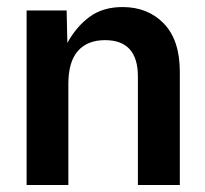

<svg xmlns="http://www.w3.org/2000/svg" viewBox="-20 -530 587 550"><path d="M56.2 0V-500H170.9L172.9 -407.2Q199.7 -455.1 237.5 -482.4Q275.4 -509.8 331.1 -509.8Q403.8 -509.8 449.5 -462.4Q495.1 -415 495.1 -324.2V0H375V-311Q375 -415 280.8 -415Q230.5 -415 203.1 -384Q175.8 -353 175.8 -289.1V0Z"/></svg>

Font: TASA Orbiter Deck SemiBold
Style: Regular
Weight: 600
Designer: Weizhong Zhang
Version: Version 1.000;Glyphs 3.1.2 (3151)